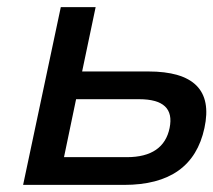

<svg xmlns="http://www.w3.org/2000/svg" viewBox="-20 -520 600 540"><path d="M45 0H329C457 0 532 -53 555 -160C578 -266 525 -319 397 -319H211L249 -500H151ZM160 -78 194 -241H371C440 -241 468 -214 457 -160C446 -106 406 -78 337 -78Z"/></svg>

Font: LT Wave
Style: Italic
Weight: 400
Designer: Daniel Lyons
Version: Version 2.5 (Glyphs App)